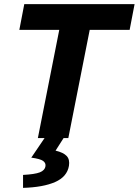

<svg xmlns="http://www.w3.org/2000/svg" viewBox="-20 -671 674 933"><path d="M164 0 268 -526H74L98 -651H634L610 -526H416L312 0ZM92 242V179Q149 176 173.5 166.5Q198 157 201 136Q203 121 189.5 111Q176 101 132 95L204 -11H296L250 61Q288 70 304 87Q320 104 315 135Q306 188 248 213.5Q190 239 92 242Z"/></svg>

Font: Source Code Pro ExtraBold
Style: Italic
Weight: 800
Italic angle: -11°
Monospace: yes
Designer: Paul D. Hunt, Teo Tuominen
Foundry: Adobe Systems Incorporated
Version: Version 1.016;hotconv 1.0.116;makeotfexe 2.5.65601